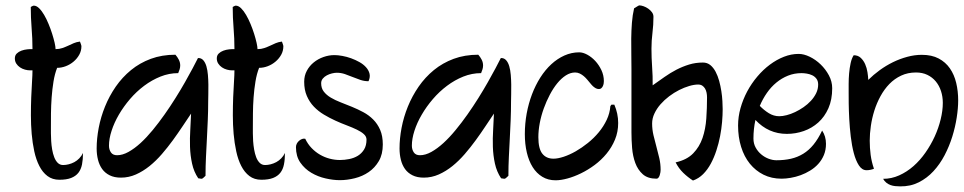

<svg xmlns="http://www.w3.org/2000/svg" viewBox="-20 -658 3550 707"><path d="M285.6 -94.7Q285.6 -70.8 282 -52.5Q278.3 -34.2 268.6 -21.7Q258.8 -9.3 241.9 -2.7Q225.1 3.9 198.7 3.9Q172.9 3.9 154.8 -9.8Q136.7 -23.4 124.8 -46.9Q112.8 -70.3 106.2 -100.8Q99.6 -131.3 96.7 -165Q93.8 -198.7 93.8 -233.4Q93.8 -268.1 95 -299.6Q96.2 -331.1 97.9 -356.9Q99.6 -382.8 99.6 -398.9H91.3Q82 -398.9 72 -401.6Q62 -404.3 53.7 -409.9Q45.4 -415.5 40 -423.8Q34.7 -432.1 34.7 -442.9Q34.7 -454.1 41.7 -460.9Q48.8 -467.8 58.8 -471.4Q68.8 -475.1 80.1 -476.3Q91.3 -477.5 99.6 -477.1Q99.6 -516.1 96.4 -554.7Q93.3 -593.3 93.3 -632.3Q95.2 -633.3 98.6 -635.3Q102.1 -637.2 104.5 -637.2Q114.3 -637.2 124 -627.7Q133.8 -618.2 142.6 -603Q151.4 -587.9 158.9 -569.6Q166.5 -551.3 172.1 -533.4Q177.7 -515.6 181.2 -500.5Q184.6 -485.4 184.6 -477.1Q198.2 -477.1 209.5 -481Q220.7 -484.9 231 -489.7Q241.2 -494.6 251.5 -499Q261.7 -503.4 274.4 -504.9Q275.4 -502.4 277.6 -496.3Q279.8 -490.2 279.8 -487.8Q279.8 -470.7 271.7 -456.3Q263.7 -441.9 251 -431.2Q238.3 -420.4 222.4 -414.3Q206.5 -408.2 190.4 -408.2Q181.6 -386.2 177 -357.9Q172.4 -329.6 170.2 -299.6Q168 -269.5 167.7 -240.5Q167.5 -211.4 167.5 -187.5Q167.5 -179.7 167.5 -166.7Q167.5 -153.8 168.5 -138.4Q169.4 -123 172.1 -107.4Q174.8 -91.8 179.7 -79.1Q184.6 -66.4 192.6 -58.3Q200.7 -50.3 212.4 -50.3Q222.2 -50.3 232.9 -53Q243.7 -55.7 253.7 -61Q263.7 -66.4 272 -75Q280.3 -83.5 285.6 -94.7Z M736.8 -10.7Q731.4 -5.9 729 -3.4Q726.6 -1 724.6 -0.2Q722.7 0.5 719.5 0Q716.3 -0.5 710 -1.5Q693.8 -25.4 687.3 -55.4Q680.7 -85.4 679.7 -117.2Q678.7 -148.9 680.7 -180.4Q682.6 -211.9 683.6 -239.7Q669.4 -218.8 652.6 -193.4Q635.7 -168 616.7 -141.8Q597.7 -115.7 576.2 -90.8Q554.7 -65.9 530.8 -46.6Q506.8 -27.3 480.5 -15.6Q454.1 -3.9 425.3 -3.9Q400.9 -3.9 383.8 -12.5Q366.7 -21 356.2 -35.6Q345.7 -50.3 340.8 -69.8Q335.9 -89.4 335.9 -111.3Q335.9 -147.5 343.5 -187.3Q351.1 -227.1 366.7 -265.6Q382.3 -304.2 406.2 -338.9Q430.2 -373.5 462.4 -399.9Q494.6 -426.3 535.4 -441.4Q576.2 -456.5 626 -456.5Q633.3 -448.2 638.4 -438.2Q643.6 -428.2 643.6 -417Q643.6 -409.7 641.4 -402.6Q639.2 -395.5 636.2 -388.7Q602.5 -388.7 570.8 -376Q539.1 -363.3 510.7 -342Q482.4 -320.8 458.7 -293.2Q435.1 -265.6 417.7 -235.8Q400.4 -206.1 390.9 -176.5Q381.3 -147 381.3 -121.6Q381.3 -107.4 388.4 -96.9Q395.5 -86.4 411.1 -86.4Q431.2 -86.4 453.1 -98.6Q475.1 -110.8 497.6 -131.3Q520 -151.9 542.5 -179.2Q564.9 -206.5 585.9 -236.3Q606.9 -266.1 626.2 -296.9Q645.5 -327.6 661.4 -355.7Q677.2 -383.8 689.5 -406.7Q701.7 -429.7 709 -444.3Q720.7 -444.8 728.3 -436.5Q735.8 -428.2 740 -414.1Q744.1 -399.9 745.6 -382.1Q747.1 -364.3 747.3 -346.2Q747.6 -328.1 747.1 -311.8Q746.6 -295.4 746.6 -284.7Q746.6 -249 745.1 -215.1Q743.7 -181.2 741.9 -147.7Q740.2 -114.3 738.5 -80.3Q736.8 -46.4 736.8 -10.7Z M1029.3 -94.7Q1029.3 -70.8 1025.6 -52.5Q1022 -34.2 1012.2 -21.7Q1002.4 -9.3 985.6 -2.7Q968.8 3.9 942.4 3.9Q916.5 3.9 898.4 -9.8Q880.4 -23.4 868.4 -46.9Q856.4 -70.3 849.9 -100.8Q843.3 -131.3 840.3 -165Q837.4 -198.7 837.4 -233.4Q837.4 -268.1 838.6 -299.6Q839.8 -331.1 841.6 -356.9Q843.3 -382.8 843.3 -398.9H835Q825.7 -398.9 815.7 -401.6Q805.7 -404.3 797.4 -409.9Q789.1 -415.5 783.7 -423.8Q778.3 -432.1 778.3 -442.9Q778.3 -454.1 785.4 -460.9Q792.5 -467.8 802.5 -471.4Q812.5 -475.1 823.7 -476.3Q835 -477.5 843.3 -477.1Q843.3 -516.1 840.1 -554.7Q836.9 -593.3 836.9 -632.3Q838.9 -633.3 842.3 -635.3Q845.7 -637.2 848.1 -637.2Q857.9 -637.2 867.7 -627.7Q877.4 -618.2 886.2 -603Q895 -587.9 902.6 -569.6Q910.2 -551.3 915.8 -533.4Q921.4 -515.6 924.8 -500.5Q928.2 -485.4 928.2 -477.1Q941.9 -477.1 953.1 -481Q964.4 -484.9 974.6 -489.7Q984.9 -494.6 995.1 -499Q1005.4 -503.4 1018.1 -504.9Q1019 -502.4 1021.2 -496.3Q1023.4 -490.2 1023.4 -487.8Q1023.4 -470.7 1015.4 -456.3Q1007.3 -441.9 994.6 -431.2Q981.9 -420.4 966.1 -414.3Q950.2 -408.2 934.1 -408.2Q925.3 -386.2 920.7 -357.9Q916 -329.6 913.8 -299.6Q911.6 -269.5 911.4 -240.5Q911.1 -211.4 911.1 -187.5Q911.1 -179.7 911.1 -166.7Q911.1 -153.8 912.1 -138.4Q913.1 -123 915.8 -107.4Q918.5 -91.8 923.3 -79.1Q928.2 -66.4 936.3 -58.3Q944.3 -50.3 956.1 -50.3Q965.8 -50.3 976.6 -53Q987.3 -55.7 997.3 -61Q1007.3 -66.4 1015.6 -75Q1023.9 -83.5 1029.3 -94.7Z M1069.8 -116.2Q1069.8 -123 1073 -129.2Q1076.2 -135.3 1081.3 -139.6Q1086.4 -144 1092.3 -146.2Q1098.1 -148.4 1104 -147Q1113.3 -127.4 1127.4 -112.8Q1141.6 -98.1 1158.4 -88.4Q1175.3 -78.6 1194.1 -73.7Q1212.9 -68.8 1231.4 -68.8Q1248.5 -68.8 1265.9 -72.3Q1283.2 -75.7 1297.4 -84.2Q1311.5 -92.8 1320.6 -107.4Q1329.6 -122.1 1329.6 -144Q1329.6 -155.3 1319.8 -164.1Q1310.1 -172.9 1293.9 -180.7Q1277.8 -188.5 1257.1 -196.3Q1236.3 -204.1 1214.8 -213.9Q1193.4 -223.6 1172.6 -236.1Q1151.9 -248.5 1135.7 -265.4Q1119.6 -282.2 1109.9 -304.7Q1100.1 -327.1 1100.1 -356.9Q1100.1 -379.4 1109.9 -397.5Q1119.6 -415.5 1135.3 -428.2Q1150.9 -440.9 1170.9 -448Q1190.9 -455.1 1211.4 -455.1Q1224.6 -455.1 1240.7 -452.1Q1256.8 -449.2 1272.9 -443.4Q1289.1 -437.5 1303.5 -429.4Q1317.9 -421.4 1327.6 -410.6Q1337.4 -399.9 1340.6 -387.2Q1343.8 -374.5 1337.4 -359.9L1336.9 -358.9Q1321.3 -358.9 1306.9 -363.8Q1292.5 -368.7 1278.3 -374.5Q1264.2 -380.4 1249.8 -385.3Q1235.4 -390.1 1220.2 -390.1Q1212.4 -390.1 1202.4 -387.7Q1192.4 -385.3 1183.6 -380.6Q1174.8 -376 1168.7 -368.7Q1162.6 -361.3 1162.6 -351.6Q1162.6 -333 1172.4 -320.6Q1182.1 -308.1 1198 -298.6Q1213.9 -289.1 1234.4 -281.2Q1254.9 -273.4 1276.1 -264.6Q1297.4 -255.9 1317.9 -244.9Q1338.4 -233.9 1354.2 -218Q1370.1 -202.1 1379.9 -179.7Q1389.6 -157.2 1389.6 -126Q1389.6 -89.8 1375 -64.9Q1360.4 -40 1337.6 -24.4Q1314.9 -8.8 1286.6 -1.7Q1258.3 5.4 1231.4 5.4Q1207 5.4 1179 -1Q1150.9 -7.3 1126.5 -21.7Q1102.1 -36.1 1085.9 -59.3Q1069.8 -82.5 1069.8 -116.2Z M1852.1 -10.7Q1846.7 -5.9 1844.2 -3.4Q1841.8 -1 1839.8 -0.2Q1837.9 0.5 1834.7 0Q1831.5 -0.5 1825.2 -1.5Q1809.1 -25.4 1802.5 -55.4Q1795.9 -85.4 1794.9 -117.2Q1793.9 -148.9 1795.9 -180.4Q1797.9 -211.9 1798.8 -239.7Q1784.7 -218.8 1767.8 -193.4Q1751 -168 1731.9 -141.8Q1712.9 -115.7 1691.4 -90.8Q1669.9 -65.9 1646 -46.6Q1622.1 -27.3 1595.7 -15.6Q1569.3 -3.9 1540.5 -3.9Q1516.1 -3.9 1499 -12.5Q1481.9 -21 1471.4 -35.6Q1460.9 -50.3 1456.1 -69.8Q1451.2 -89.4 1451.2 -111.3Q1451.2 -147.5 1458.7 -187.3Q1466.3 -227.1 1481.9 -265.6Q1497.6 -304.2 1521.5 -338.9Q1545.4 -373.5 1577.6 -399.9Q1609.9 -426.3 1650.6 -441.4Q1691.4 -456.5 1741.2 -456.5Q1748.5 -448.2 1753.7 -438.2Q1758.8 -428.2 1758.8 -417Q1758.8 -409.7 1756.6 -402.6Q1754.4 -395.5 1751.5 -388.7Q1717.8 -388.7 1686 -376Q1654.3 -363.3 1626 -342Q1597.7 -320.8 1574 -293.2Q1550.3 -265.6 1533 -235.8Q1515.6 -206.1 1506.1 -176.5Q1496.6 -147 1496.6 -121.6Q1496.6 -107.4 1503.7 -96.9Q1510.7 -86.4 1526.4 -86.4Q1546.4 -86.4 1568.4 -98.6Q1590.3 -110.8 1612.8 -131.3Q1635.3 -151.9 1657.7 -179.2Q1680.2 -206.5 1701.2 -236.3Q1722.2 -266.1 1741.5 -296.9Q1760.7 -327.6 1776.6 -355.7Q1792.5 -383.8 1804.7 -406.7Q1816.9 -429.7 1824.2 -444.3Q1835.9 -444.8 1843.5 -436.5Q1851.1 -428.2 1855.2 -414.1Q1859.4 -399.9 1860.8 -382.1Q1862.3 -364.3 1862.5 -346.2Q1862.8 -328.1 1862.3 -311.8Q1861.8 -295.4 1861.8 -284.7Q1861.8 -249 1860.4 -215.1Q1858.9 -181.2 1857.2 -147.7Q1855.5 -114.3 1853.8 -80.3Q1852.1 -46.4 1852.1 -10.7Z M2025.9 5.9Q1998 5.9 1976.8 -7.1Q1955.6 -20 1941.4 -42.7Q1927.2 -65.4 1919.9 -96.4Q1912.6 -127.4 1912.6 -164.1Q1912.6 -202.6 1919.4 -240Q1926.3 -277.3 1939 -310.8Q1951.7 -344.2 1969.7 -372.6Q1987.8 -400.9 2010 -421.4Q2032.2 -441.9 2058.3 -453.6Q2084.5 -465.3 2112.8 -465.3Q2126.5 -465.3 2142.3 -456.8Q2158.2 -448.2 2171.9 -433.6Q2185.5 -418.9 2194.6 -399.7Q2203.6 -380.4 2203.6 -359.4Q2203.6 -356 2202.9 -350.8Q2202.1 -345.7 2200 -341.1Q2197.8 -336.4 2194.3 -333.3Q2190.9 -330.1 2185.5 -330.1Q2178.7 -330.1 2173.3 -333.3Q2168 -336.4 2163.1 -340.8Q2160.6 -343.3 2158.4 -345.7Q2156.2 -348.1 2153.8 -351.1Q2148.4 -357.4 2142.6 -364.5Q2136.7 -371.6 2129.9 -377.4Q2123 -383.3 2115 -387.2Q2106.9 -391.1 2097.7 -391.1Q2080.6 -391.1 2063.7 -380.4Q2046.9 -369.6 2032 -351.3Q2017.1 -333 2004.4 -308.8Q1991.7 -284.7 1982.2 -258.3Q1972.7 -231.9 1967.5 -204.6Q1962.4 -177.2 1962.4 -152.8Q1962.4 -110.4 1977.1 -92Q1991.7 -73.7 2018.1 -73.7Q2034.2 -73.7 2055.7 -80.8Q2077.1 -87.9 2099.9 -100.8Q2122.6 -113.8 2144.8 -131.6Q2167 -149.4 2184.8 -170.9Q2202.6 -192.4 2214.1 -216.8Q2225.6 -241.2 2227.5 -267.1L2231.4 -272.5H2242.2Q2256.3 -239.7 2256.3 -205.1Q2256.3 -172.4 2244.6 -144Q2232.9 -115.7 2213.6 -92.3Q2194.3 -68.8 2169.7 -50.5Q2145 -32.2 2119.4 -19.8Q2093.8 -7.3 2069.3 -0.7Q2044.9 5.9 2025.9 5.9Z M2531.7 6.8Q2512.7 -5.4 2495.8 -21.7Q2479 -38.1 2467.8 -60.1Q2509.3 -69.3 2532.5 -93.3Q2555.7 -117.2 2566.9 -149.9Q2578.1 -182.6 2580.8 -221.4Q2583.5 -260.3 2583.5 -299.3Q2583.5 -308.1 2581.8 -316.7Q2580.1 -325.2 2576.2 -331.8Q2572.3 -338.4 2566.2 -342.5Q2560.1 -346.7 2550.8 -346.7Q2536.1 -346.7 2517.8 -341.3Q2499.5 -335.9 2480.7 -326.4Q2461.9 -316.9 2444.1 -303.5Q2426.3 -290 2412.4 -274.2Q2398.4 -258.3 2389.9 -240.2Q2381.3 -222.2 2381.3 -203.1Q2381.3 -181.6 2386.2 -160.4Q2391.1 -139.2 2397 -118.2Q2402.8 -97.2 2407.7 -75.9Q2412.6 -54.7 2412.6 -32.7Q2412.6 -29.3 2411.9 -23.9Q2411.1 -18.6 2409.4 -13.2Q2407.7 -7.8 2404.8 -3.9Q2401.9 0 2397.5 0Q2365.2 0 2346.9 -16.4Q2328.6 -32.7 2319.3 -57.9Q2310.1 -83 2307.6 -113Q2305.2 -143.1 2305.2 -170.9V-403.3Q2305.2 -429.2 2304.7 -458Q2304.2 -486.8 2304.4 -516.1Q2304.7 -545.4 2306.9 -574Q2309.1 -602.5 2314.9 -627.4Q2315.9 -627.9 2318.8 -629.6Q2321.8 -631.3 2324.7 -633.3Q2327.6 -635.3 2330.3 -636.7Q2333 -638.2 2334 -638.2Q2340.8 -638.2 2349.9 -635Q2358.9 -631.8 2366.9 -626.2Q2375 -620.6 2380.6 -613Q2386.2 -605.5 2386.2 -596.2Q2386.2 -566.4 2382.6 -537.4Q2378.9 -508.3 2378.9 -478.5Q2378.9 -444.8 2381.3 -411.4Q2383.8 -377.9 2383.3 -343.8Q2405.3 -359.4 2426.8 -374.5Q2448.2 -389.6 2470.9 -401.4Q2493.7 -413.1 2517.6 -420.4Q2541.5 -427.7 2568.4 -427.7Q2584 -427.7 2595.5 -418.5Q2606.9 -409.2 2615 -394Q2623 -378.9 2628.2 -360.1Q2633.3 -341.3 2636.2 -322.3Q2639.2 -303.2 2640.1 -285.6Q2641.1 -268.1 2641.1 -255.9Q2641.1 -234.4 2638.9 -208.7Q2636.7 -183.1 2631.6 -156.5Q2626.5 -129.9 2617.9 -103.8Q2609.4 -77.6 2597.4 -55.4Q2585.4 -33.2 2569.1 -16.8Q2552.7 -0.5 2531.7 6.8Z M3044.4 -333Q3044.4 -291 3030.5 -259.5Q3016.6 -228 2993.2 -207Q2969.7 -186 2939.7 -175.5Q2909.7 -165 2877.4 -165Q2809.6 -165 2761.7 -216.3Q2754.4 -183.1 2754.4 -147.9Q2754.4 -129.4 2762.5 -114.7Q2770.5 -100.1 2783 -89.6Q2795.4 -79.1 2810.3 -73.5Q2825.2 -67.9 2838.9 -67.9Q2868.2 -67.9 2892.6 -73.5Q2917 -79.1 2937.7 -91.8Q2958.5 -104.5 2975.6 -125.5Q2992.7 -146.5 3007.3 -177.2Q3021.5 -156.2 3021.5 -128.4Q3021.5 -105.5 3013.7 -86.9Q3005.9 -68.4 2992.9 -54.2Q2980 -40 2963.1 -29.8Q2946.3 -19.5 2928.2 -12.9Q2910.2 -6.3 2891.8 -3.2Q2873.5 0 2857.9 0Q2821.3 0 2791.7 -14.6Q2762.2 -29.3 2741.2 -55.2Q2720.2 -81.1 2709 -117.2Q2697.8 -153.3 2697.8 -195.8Q2697.8 -228 2706.8 -260Q2715.8 -292 2731.4 -321.3Q2747.1 -350.6 2768.6 -376Q2790 -401.4 2814.9 -419.9Q2839.8 -438.5 2866.7 -449Q2893.6 -459.5 2920.9 -459.5Q2939.9 -459.5 2961.7 -449Q2983.4 -438.5 3001.7 -420.9Q3020 -403.3 3032.2 -380.6Q3044.4 -357.9 3044.4 -333ZM2992.7 -346.7Q2992.7 -359.9 2986.3 -368.2Q2980 -376.5 2970.7 -380.9Q2961.4 -385.3 2950.7 -387Q2939.9 -388.7 2931.6 -388.7Q2904.8 -388.7 2881.6 -379.4Q2858.4 -370.1 2838.9 -354Q2819.3 -337.9 2804 -315.9Q2788.6 -293.9 2777.8 -268.1Q2793 -252.4 2811 -241.2Q2829.1 -230 2849.6 -230Q2861.3 -230 2876.7 -233.9Q2892.1 -237.8 2908 -245.4Q2923.8 -252.9 2939 -263.4Q2954.1 -273.9 2966.1 -286.9Q2978 -299.8 2985.4 -314.9Q2992.7 -330.1 2992.7 -346.7Z M3231.9 0.5Q3262.7 0.5 3291 -12.2Q3319.3 -24.9 3343.8 -46.4Q3368.2 -67.9 3387.9 -96.2Q3407.7 -124.5 3421.9 -155.5Q3436 -186.5 3443.8 -218.5Q3451.7 -250.5 3451.7 -279.3Q3451.7 -302.2 3445.1 -322.5Q3438.5 -342.8 3425.8 -358.2Q3413.1 -373.5 3394.8 -382.3Q3376.5 -391.1 3353 -391.1Q3322.8 -391.1 3298.3 -379.6Q3273.9 -368.2 3255.1 -348.9Q3236.3 -329.6 3222.4 -304.2Q3208.5 -278.8 3199.7 -251Q3190.9 -223.1 3186.8 -194.6Q3182.6 -166 3182.6 -140.1Q3182.6 -113.8 3186 -87.6Q3189.5 -61.5 3198.2 -36.6Q3184.6 -31.2 3170.9 -31.2Q3154.3 -31.2 3142.8 -48.8Q3131.3 -66.4 3124 -94Q3116.7 -121.6 3112.8 -154.8Q3108.9 -188 3107.2 -219.7Q3105.5 -251.5 3105.2 -277.6Q3105 -303.7 3105 -316.4Q3105 -330.1 3105 -349.1Q3105 -368.2 3106.7 -387.9Q3108.4 -407.7 3112.3 -425.5Q3116.2 -443.4 3123.5 -454.6Q3139.2 -454.6 3149.4 -445.1Q3159.7 -435.5 3165.8 -421.6Q3171.9 -407.7 3174.3 -391.8Q3176.8 -376 3177.2 -363.8Q3196.3 -382.8 3219.5 -399.7Q3242.7 -416.5 3268.1 -429Q3293.5 -441.4 3320.6 -448.7Q3347.7 -456.1 3374.5 -456.1Q3411.1 -456.1 3436.5 -442.6Q3461.9 -429.2 3477.8 -406.2Q3493.7 -383.3 3501 -352.8Q3508.3 -322.3 3508.3 -288.1Q3508.3 -259.8 3502.9 -225.1Q3497.6 -190.4 3486.6 -155Q3475.6 -119.6 3458.3 -86.4Q3440.9 -53.2 3417.2 -27.6Q3393.6 -2 3363 13.4Q3332.5 28.8 3294.4 28.3Q3285.2 28.3 3276.1 27.3Q3267.1 26.4 3259 23.4Q3251 20.5 3243.9 14.9Q3236.8 9.3 3231.9 0.5Z"/></svg>

Font: RIT Kutty
Style: Bold
Weight: 700
Designer: Artist Kutty Kodungallur
Foundry: Rachana Institute of Technology
Version: 1.3.2